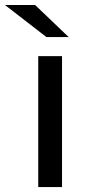

<svg xmlns="http://www.w3.org/2000/svg" viewBox="-64 -757 363 777"><path d="M-43.9 -736.8H78.1L213.9 -606.9H124ZM90.8 0V-529.8H187V0Z"/></svg>

Font: Montserrat Medium
Style: Regular
Weight: 500
Designer: Julieta Ulanovsky
Foundry: Julieta Ulanovsky
Version: Version 7.200